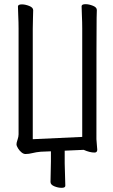

<svg xmlns="http://www.w3.org/2000/svg" viewBox="-20 -727 540 920"><path d="M390 -707Q406 -707 425 -699.5Q444 -692 444 -679Q444 -667 443 -641Q442 -615 442 -60Q442 -52 445 -22L446 -10Q446 4 433 4Q410 4 381 -9L290 -5V56L293 163Q293 173 275.5 173Q258 173 240 165.5Q222 158 222 145L224 46V-2L175 0Q153 2 135.5 6.5Q118 11 102 11Q93 11 83.5 3.5Q74 -4 66.5 -16Q59 -28 59 -36Q59 -43 64 -57.5Q69 -72 69 -83V-590Q69 -621 67.5 -650Q66 -679 66 -696Q66 -706 85 -706Q101 -706 120 -698.5Q139 -691 139 -678Q139 -666 138 -640Q137 -614 137 -589V-60L374 -71V-591Q374 -622 372.5 -651Q371 -680 371 -697Q371 -707 390 -707Z"/></svg>

Font: Moon Stars Kai T HW
Style: Regular
Weight: 400
Designer: GuiWonder
Version: Version 1.101